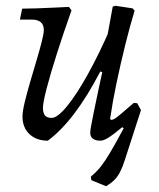

<svg xmlns="http://www.w3.org/2000/svg" viewBox="-20 -476 551 666"><path d="M146 12Q106 12 82 -11Q58 -34 58 -72Q58 -89 65.5 -120.5Q73 -152 84 -189.5Q95 -227 106 -264Q117 -301 124.5 -330Q132 -359 132 -372Q132 -408 90 -408H49L57 -446Q78 -446 107 -447Q136 -448 166 -449.5Q196 -451 219 -452L228 -440Q200 -361 177.5 -290.5Q155 -220 142 -170Q129 -120 129 -102Q129 -84 136 -75.5Q143 -67 159 -67Q179 -67 212 -107Q245 -147 284.5 -218Q324 -289 364 -381L352 -220L328 -228Q283 -142 238 -82.5Q193 -23 146 12ZM329 12Q293 12 293 -16Q293 -22 296 -39Q299 -56 305 -85.5Q311 -115 320 -157.5Q329 -200 341 -255L342 -294L371 -453L380 -456L440 -447L447 -439Q431 -387 414.5 -320.5Q398 -254 384 -187Q370 -120 362 -64L365 -60Q370 -60 376.5 -63.5Q383 -67 398.5 -80Q414 -93 444 -119L456 -118L469 -94Q428 -55 400.5 -32Q373 -9 356 1.5Q339 12 329 12ZM348 170 297 149 295 137Q315 120 329 102.5Q343 85 361 55Q379 25 409 -31L383 -51L469 -94L413 79Q405 104 396.5 120.5Q388 137 377 148Q366 159 348 170Z"/></svg>

Font: Alegreya
Style: Italic
Weight: 400
Italic angle: -7°
Designer: Juan Pablo del Peral
Foundry: Huerta Tipografica
Version: Version 2.009